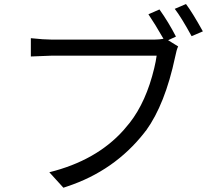

<svg xmlns="http://www.w3.org/2000/svg" viewBox="-20 -877 1040 933"><path d="M835 -699.2 796.9 -681.6 845.7 -651.4Q837.9 -635.7 831.1 -600.6Q782.2 -370.1 689.5 -242.2Q684.6 -237.3 681.6 -232.4Q536.1 -46.9 305.7 29.3Q296.9 32.2 288.1 35.2L219.7 -40Q448.2 -96.7 580.1 -244.1Q595.7 -261.7 610.4 -280.3Q690.4 -382.8 729.5 -545.9Q737.3 -578.1 741.2 -606.4H228.5Q227.5 -606.4 129.9 -602.5V-691.4Q194.3 -684.6 230.5 -684.6H731.4Q753.9 -684.6 774.4 -688.5Q732.4 -761.7 701.2 -807.6L754.9 -831.1Q798.8 -769.5 835 -699.2ZM829.1 -834 883.8 -857.4Q914.1 -817.4 965.8 -724.6L911.1 -701.2Q860.4 -793.9 829.1 -834Z"/></svg>

Font: Taipei Sans TC Beta
Style: Regular
Weight: 400
Designer: JT Foundry
Foundry: JT Foundry
Version: Version 1.000